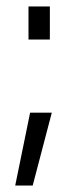

<svg xmlns="http://www.w3.org/2000/svg" viewBox="-20 -452 228 593"><path d="M73 -104H140L81 121H27ZM68 -432H134V-330H68Z"/></svg>

Font: Panefresco 250wt
Style: Regular
Weight: 300
Version: Version 1.000